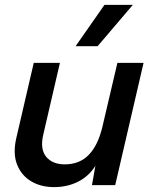

<svg xmlns="http://www.w3.org/2000/svg" viewBox="-20 -757 615 785"><path d="M201 8Q147 8 107 -16Q67 -40 49.5 -85Q32 -130 47 -194L118 -500H225L157 -207Q143 -148 168.5 -116.5Q194 -85 245 -85Q305 -85 343 -124Q381 -163 399 -240L460 -500H567L451 0H356L370 -79Q343 -36 299 -14Q255 8 201 8ZM407 -737H523L379 -568H289Z"/></svg>

Font: Prodigy Sans Medium
Style: Italic
Weight: 500
Italic angle: -13°
Designer: Wei Huang
Foundry: Wei Huang
Version: Version 1.003; ttfautohint (v1.8.3)